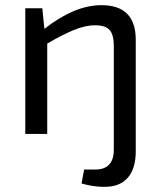

<svg xmlns="http://www.w3.org/2000/svg" viewBox="-20 -519 621 744"><path d="M373 -499Q506 -499 506 -365V68Q506 135 474.5 170.5Q443 206 382 205Q370 205 355 203.5Q340 202 325 199Q310 196 296 192L306 138H349Q421 138 421 61V-341Q421 -384 405 -402.5Q389 -421 349 -421Q309 -421 263 -401.5Q217 -382 163 -350V0H78V-487H144L152 -407Q209 -452 264.5 -475.5Q320 -499 373 -499Z"/></svg>

Font: Exo 2
Style: Regular
Weight: 400
Designer: Natanael Gama
Foundry: Natanael Gama
Version: Version 2.010